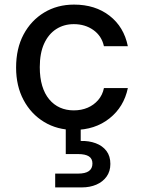

<svg xmlns="http://www.w3.org/2000/svg" viewBox="-20 -553 627 835"><path d="M302 12Q229 12 172 -22.5Q115 -57 82.5 -118Q50 -179 50 -259Q50 -342 82.5 -403Q115 -464 172 -498.5Q229 -533 302 -533Q394 -533 456.5 -484.5Q519 -436 536 -352H432Q422 -397 386 -422.5Q350 -448 301 -448Q258 -448 224.5 -426.5Q191 -405 172 -363.5Q153 -322 153 -261Q153 -215 163.5 -180Q174 -145 194 -121Q214 -97 241 -85Q268 -73 301 -73Q334 -73 361 -84.5Q388 -96 407 -118Q426 -140 432 -170H536Q519 -88 456 -38Q393 12 302 12ZM220 262V202H319Q351 202 366.5 191Q382 180 382 158Q382 137 366.5 127Q351 117 319 117H266V-5H331V60Q367 59 396.5 70Q426 81 443 103.5Q460 126 460 160Q460 192 443.5 215Q427 238 399 250Q371 262 336 262Z"/></svg>

Font: DM Sans 10pt Medium
Style: Regular
Weight: 500
Version: Version 4.004;gftools[0.9.30]